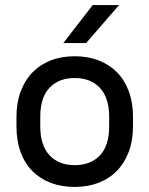

<svg xmlns="http://www.w3.org/2000/svg" viewBox="-20 -730 590 758"><path d="M275 8Q222 8 179.5 -8.5Q137 -25 107 -55.5Q77 -86 61 -130.5Q45 -175 45 -231V-269Q45 -324 61.5 -368.5Q78 -413 108 -444Q138 -475 180.5 -491.5Q223 -508 275 -508Q327 -508 369.5 -491.5Q412 -475 442 -444.5Q472 -414 488.5 -369.5Q505 -325 505 -269V-231Q505 -175 488.5 -131Q472 -87 442 -56Q412 -25 369.5 -8.5Q327 8 275 8ZM275 -78Q338 -78 374.5 -116.5Q411 -155 411 -231V-269Q411 -344 374.5 -383Q338 -422 275 -422Q212 -422 175.5 -383.5Q139 -345 139 -269V-231Q139 -156 175.5 -117Q212 -78 275 -78ZM346 -710H450L320 -560H230Z"/></svg>

Font: PT Root UI Web Medium
Style: Regular
Weight: 500
Designer: Vitaly Kuzmin
Foundry: ParaType Ltd.
Version: Version 1.001W